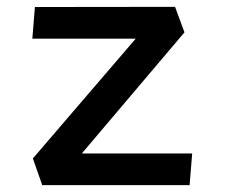

<svg xmlns="http://www.w3.org/2000/svg" viewBox="-20 -541 660 561"><path d="M103.5 0H534L541.5 -92.5H219L519 -446.5L491.5 -521L82 -520.5L74.5 -428H376.5L76 -78Z"/></svg>

Font: Monaspace Krypton Medium
Style: Regular
Weight: 500
Designer: Riley Cran & the Lettermatic Team
Foundry: Lettermatic
Version: Version 1.101 (Monaspace Krypton)